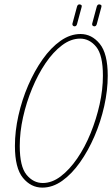

<svg xmlns="http://www.w3.org/2000/svg" viewBox="-20 -850 511 875"><path d="M173 5Q121 5 84.5 -39.5Q48 -84 48 -185Q48 -252 64 -323.5Q80 -395 108.5 -461Q137 -527 174.5 -580Q212 -633 256 -664Q300 -695 347 -695Q398 -695 434.5 -650.5Q471 -606 471 -505Q471 -438 455 -366.5Q439 -295 410.5 -229Q382 -163 344.5 -110Q307 -57 263.5 -26Q220 5 173 5ZM175 -16Q217 -16 257 -46.5Q297 -77 332 -128Q367 -179 393 -243Q419 -307 434 -374.5Q449 -442 449 -505Q449 -599 418.5 -636.5Q388 -674 345 -674Q303 -674 262.5 -643.5Q222 -613 187.5 -562Q153 -511 126.5 -447Q100 -383 85 -315.5Q70 -248 70 -185Q70 -91 101 -53.5Q132 -16 175 -16ZM320 -730Q316 -730 312.5 -733Q309 -736 310 -742L331 -820Q334 -830 342 -830Q347 -830 350.5 -827Q354 -824 352 -818L331 -740Q328 -730 320 -730ZM410 -730Q406 -730 402.5 -733Q399 -736 400 -742L421 -820Q424 -830 432 -830Q437 -830 440.5 -827Q444 -824 442 -818L421 -740Q418 -730 410 -730Z"/></svg>

Font: Zen Loop
Style: Italic
Weight: 400
Italic angle: -15°
Designer: Yoshimichi Ohira
Foundry: A-1 Corp ZenFonts
Version: Version 1.000; ttfautohint (v1.8.3)